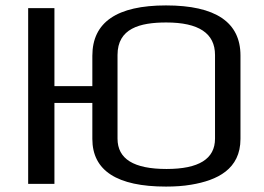

<svg xmlns="http://www.w3.org/2000/svg" viewBox="-20 -679 974 709"><path d="M181 0V-299H321V-166C321 -49 412 10 593 10C626 10 657 8 686 3C782 -13 868 -54 868 -166V-474C868 -597 776 -659 593 -659C412 -659 321 -597 321 -473V-361H181V-649H84V0ZM594 -596C714 -596 774 -556 774 -476V-167C774 -92 714 -55 595 -55C474 -55 414 -92 414 -167V-476C414 -574 496 -596 594 -596Z"/></svg>

Font: Gamestation Text
Style: Bold
Weight: 400
Designer: Jonas Hecksher
Foundry: Jonas Hecksher, Playtypeª, e-types AS
Version: Version 1.003